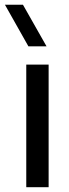

<svg xmlns="http://www.w3.org/2000/svg" viewBox="-41 -776 287 796"><path d="M151.9 -584H76.7L-20.5 -756.3H54.2ZM67.9 0V-508.3H160.6V0Z"/></svg>

Font: Basically A Sans Serif Medium
Style: Regular
Weight: 500
Designer: Hyung-Suk Kim
Foundry: Mental Design
Version: 1.000